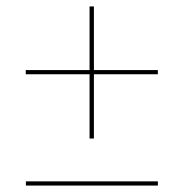

<svg xmlns="http://www.w3.org/2000/svg" viewBox="-20 -580 570 596"><path d="M60.4 -17H470.1V-4H60.4ZM258 -150V-349.5H60V-362.5H258V-560H271.5V-362.5H470V-349.5H271.5V-150Z"/></svg>

Font: Bodoni* 16 Medium
Style: Regular
Weight: 500
Version: Version 2.2